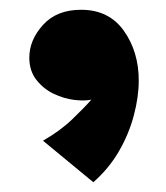

<svg xmlns="http://www.w3.org/2000/svg" viewBox="-20 -162 339 393"><path d="M146 -142Q203 -142 233.5 -99Q264 -56 264 3Q264 36 254 74Q244 112 223.5 147.5Q203 183 171 211L68 126Q103 106 127.5 82.5Q152 59 167 42Q153 45 132 42.5Q111 40 90 30Q69 20 54.5 1.5Q40 -17 40 -44Q40 -80 68 -111Q96 -142 146 -142Z"/></svg>

Font: Marhey
Style: Bold
Weight: 700
Designer: Nur Syamsi & Bustanul Arifin
Foundry: Namelatype
Version: Version 1.000